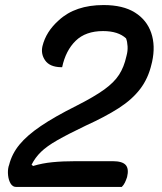

<svg xmlns="http://www.w3.org/2000/svg" viewBox="-20 -740 640 760"><path d="M390 -720Q467 -720 514 -690.5Q561 -661 578.5 -610Q596 -559 582 -495L580 -487Q567 -430 535 -388Q503 -346 450 -312Q397 -278 320 -243Q249 -209 207 -185Q165 -161 142 -138.5Q119 -116 105 -88L111 -83Q147 -94 188 -98Q229 -102 280 -102H426Q464 -102 477.5 -87Q491 -72 483 -39Q479 -27 474.5 -17.5Q470 -8 462 0H44Q30 0 22 -13.5Q14 -27 12 -46Q10 -65 14 -81L16 -87Q27 -131 57 -167.5Q87 -204 141.5 -241Q196 -278 282 -321Q353 -357 392.5 -385.5Q432 -414 451.5 -444.5Q471 -475 480 -516L481 -520Q486 -538 485 -556.5Q484 -575 479 -588Q448 -617 388 -617Q319 -617 279.5 -578.5Q240 -540 226 -474H221Q177 -475 159 -500.5Q141 -526 148 -557Q162 -615 213 -660Q278 -720 390 -720Z"/></svg>

Font: Recursive Sn Csl St Med
Style: Italic
Weight: 500
Italic angle: -15°
Version: Version 1.079;hotconv 1.0.112;makeotfexe 2.5.65598; ttfautoh